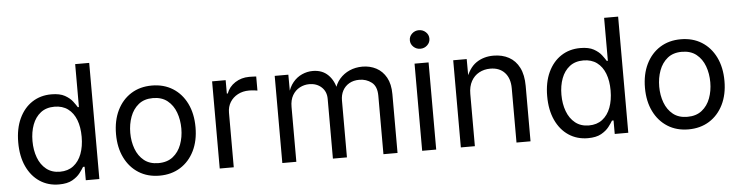

<svg xmlns="http://www.w3.org/2000/svg" viewBox="-46 -968 4618 1198"><g transform="rotate(-5 2262.5 -369.5)"><path d="M281.7 11.7Q213.9 11.7 161.6 -22.9Q109.4 -57.6 80.1 -121.1Q50.8 -184.6 50.8 -271.5Q50.8 -357.9 80.3 -421.1Q109.9 -484.4 162.1 -518.6Q214.4 -552.7 282.2 -552.7Q335.4 -552.7 366.7 -535.2Q397.9 -517.6 414.8 -495.4Q431.6 -473.1 440.4 -458.5H447.3V-727.5H535.2V0H450.2V-84.5H440.4Q431.6 -69.3 414.3 -46.6Q397 -23.9 365.5 -6.1Q334 11.7 281.7 11.7ZM294.9 -66.9Q344.7 -66.9 378.9 -93Q413.1 -119.1 430.7 -165.5Q448.2 -211.9 448.2 -272.5Q448.2 -333 430.9 -378.2Q413.6 -423.3 379.4 -448.7Q345.2 -474.1 294.9 -474.1Q243.2 -474.1 208.7 -447.3Q174.3 -420.4 157.2 -374.8Q140.1 -329.1 140.1 -272.5Q140.1 -215.3 157.5 -168.7Q174.8 -122.1 209.5 -94.5Q244.1 -66.9 294.9 -66.9Z M911.6 11.7Q837.4 11.7 781.5 -23.4Q725.6 -58.6 694.3 -122.1Q663.1 -185.5 663.1 -269.5Q663.1 -355 694.3 -418.7Q725.6 -482.4 781.5 -517.6Q837.4 -552.7 911.6 -552.7Q986.3 -552.7 1042.5 -517.6Q1098.6 -482.4 1129.9 -418.7Q1161.1 -355 1161.1 -269.5Q1161.1 -185.5 1129.9 -122.1Q1098.6 -58.6 1042.5 -23.4Q986.3 11.7 911.6 11.7ZM911.6 -66.9Q966.8 -66.9 1002.4 -95.2Q1038.1 -123.5 1055.2 -169.7Q1072.3 -215.8 1072.3 -269.5Q1072.3 -323.7 1055.2 -370.4Q1038.1 -417 1002.4 -445.6Q966.8 -474.1 911.6 -474.1Q856.9 -474.1 821.8 -445.6Q786.6 -417 769.5 -370.6Q752.4 -324.2 752.4 -269.5Q752.4 -215.8 769.5 -169.7Q786.6 -123.5 821.8 -95.2Q856.9 -66.9 911.6 -66.9Z M1289.1 0V-545.9H1374V-461.9H1379.9Q1395 -503.4 1433.8 -528.6Q1472.7 -553.7 1521.5 -553.7Q1531.2 -553.7 1544.7 -553.2Q1558.1 -552.7 1565.9 -552.2V-463.9Q1562 -464.8 1546.4 -466.8Q1530.8 -468.8 1513.2 -468.8Q1474.1 -468.8 1443.1 -452.4Q1412.1 -436 1394.5 -407.5Q1377 -378.9 1377 -341.8V0Z M1681.2 0V-545.9H1766.6L1767.1 -423.8H1760.3Q1771.5 -468.3 1795.7 -497.3Q1819.8 -526.4 1852.3 -541Q1884.8 -555.7 1919.9 -555.7Q1979.5 -555.7 2016.4 -519Q2053.2 -482.4 2064 -422.9H2052.2Q2062 -463.9 2087.9 -493.7Q2113.8 -523.4 2150.6 -539.6Q2187.5 -555.7 2231 -555.7Q2278.3 -555.7 2317.4 -535.2Q2356.4 -514.6 2379.6 -473.1Q2402.8 -431.6 2402.8 -368.2V0H2314.5V-365.7Q2314.5 -424.8 2281.5 -450.2Q2248.5 -475.6 2204.6 -475.6Q2168 -475.6 2141.4 -460.2Q2114.7 -444.8 2100.3 -418Q2085.9 -391.1 2085.9 -356.4V0H1998V-374.5Q1998 -419.9 1967.8 -447.8Q1937.5 -475.6 1891.1 -475.6Q1859.4 -475.6 1831.3 -460.7Q1803.2 -445.8 1786.1 -416.5Q1769 -387.2 1769 -343.8V0Z M2557.1 0V-545.9H2645V0ZM2601.6 -635.3Q2576.7 -635.3 2558.6 -652.3Q2540.5 -669.4 2540.5 -693.4Q2540.5 -717.8 2558.6 -734.6Q2576.7 -751.5 2601.6 -751.5Q2627 -751.5 2645 -734.6Q2663.1 -717.8 2663.1 -693.4Q2663.1 -669.4 2645 -652.3Q2627 -635.3 2601.6 -635.3Z M2887.2 -327.1V0H2799.3V-545.9H2883.8L2884.3 -413.6H2872.1Q2897 -489.3 2943.1 -521Q2989.3 -552.7 3051.3 -552.7Q3106.4 -552.7 3147.9 -530Q3189.5 -507.3 3212.6 -461.7Q3235.8 -416 3235.8 -346.7V0H3147.9V-339.4Q3147.9 -402.3 3115 -438Q3082 -473.6 3024.9 -473.6Q2985.8 -473.6 2954.6 -456.5Q2923.3 -439.5 2905.3 -406.7Q2887.2 -374 2887.2 -327.1Z M3594.7 11.7Q3526.9 11.7 3474.6 -22.9Q3422.4 -57.6 3393.1 -121.1Q3363.8 -184.6 3363.8 -271.5Q3363.8 -357.9 3393.3 -421.1Q3422.9 -484.4 3475.1 -518.6Q3527.3 -552.7 3595.2 -552.7Q3648.4 -552.7 3679.7 -535.2Q3710.9 -517.6 3727.8 -495.4Q3744.6 -473.1 3753.4 -458.5H3760.3V-727.5H3848.1V0H3763.2V-84.5H3753.4Q3744.6 -69.3 3727.3 -46.6Q3710 -23.9 3678.5 -6.1Q3647 11.7 3594.7 11.7ZM3607.9 -66.9Q3657.7 -66.9 3691.9 -93Q3726.1 -119.1 3743.7 -165.5Q3761.2 -211.9 3761.2 -272.5Q3761.2 -333 3743.9 -378.2Q3726.6 -423.3 3692.4 -448.7Q3658.2 -474.1 3607.9 -474.1Q3556.2 -474.1 3521.7 -447.3Q3487.3 -420.4 3470.2 -374.8Q3453.1 -329.1 3453.1 -272.5Q3453.1 -215.3 3470.5 -168.7Q3487.8 -122.1 3522.5 -94.5Q3557.1 -66.9 3607.9 -66.9Z M4224.6 11.7Q4150.4 11.7 4094.5 -23.4Q4038.6 -58.6 4007.3 -122.1Q3976.1 -185.5 3976.1 -269.5Q3976.1 -355 4007.3 -418.7Q4038.6 -482.4 4094.5 -517.6Q4150.4 -552.7 4224.6 -552.7Q4299.3 -552.7 4355.5 -517.6Q4411.6 -482.4 4442.9 -418.7Q4474.1 -355 4474.1 -269.5Q4474.1 -185.5 4442.9 -122.1Q4411.6 -58.6 4355.5 -23.4Q4299.3 11.7 4224.6 11.7ZM4224.6 -66.9Q4279.8 -66.9 4315.4 -95.2Q4351.1 -123.5 4368.2 -169.7Q4385.3 -215.8 4385.3 -269.5Q4385.3 -323.7 4368.2 -370.4Q4351.1 -417 4315.4 -445.6Q4279.8 -474.1 4224.6 -474.1Q4169.9 -474.1 4134.8 -445.6Q4099.6 -417 4082.5 -370.6Q4065.4 -324.2 4065.4 -269.5Q4065.4 -215.8 4082.5 -169.7Q4099.6 -123.5 4134.8 -95.2Q4169.9 -66.9 4224.6 -66.9Z"/></g></svg>

Font: Inter Variable LoSnoCo
Style: Regular
Weight: 400
Designer: Rasmus Andersson
Foundry: rsms
Version: Version 4.000;git-a52131595; featfreeze: case,dlig,ss01,ss02